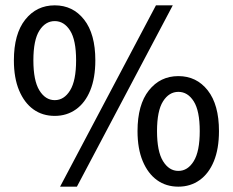

<svg xmlns="http://www.w3.org/2000/svg" viewBox="-20 -687 873 719"><path d="M185 -253Q139 -253 105 -277.5Q71 -302 51.5 -348.5Q32 -395 32 -461Q32 -560 74.5 -613.5Q117 -667 185 -667Q253 -667 295 -613.5Q337 -560 337 -461Q337 -395 318 -348.5Q299 -302 264.5 -277.5Q230 -253 185 -253ZM185 -312Q220 -312 242.5 -348.5Q265 -385 265 -461Q265 -537 242.5 -572.5Q220 -608 185 -608Q150 -608 127.5 -572.5Q105 -537 105 -461Q105 -385 127.5 -348.5Q150 -312 185 -312ZM205 12 564 -667H627L268 12ZM648 12Q602 12 568 -12.5Q534 -37 514.5 -83.5Q495 -130 495 -196Q495 -295 537.5 -348.5Q580 -402 648 -402Q716 -402 758 -348.5Q800 -295 800 -196Q800 -130 781 -83.5Q762 -37 727.5 -12.5Q693 12 648 12ZM648 -47Q683 -47 705.5 -83.5Q728 -120 728 -196Q728 -272 705.5 -307.5Q683 -343 648 -343Q613 -343 590.5 -307.5Q568 -272 568 -196Q568 -120 590.5 -83.5Q613 -47 648 -47Z"/></svg>

Font: UmiuVSE Medium
Style: Regular
Weight: 500
Designer: Paul D. Hunt
Foundry: Adobe
Version: Version 3.046;September 5, 2023;FontCreator 14.0.0.2901 64-b